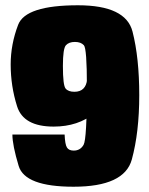

<svg xmlns="http://www.w3.org/2000/svg" viewBox="-20 -701 566 728"><path d="M259 7Q451.5 7 479.8 -96.2Q508 -199.5 508 -340Q508 -481.5 482.5 -581.2Q457 -681 275.5 -681Q77 -681 48.8 -607Q20.5 -533 20.5 -456.5Q20.5 -374.5 44.8 -297.8Q69 -221 183.5 -221Q276 -221 338.8 -272.2Q401.5 -323.5 404 -361.5L310 -398.5Q308 -377 296 -365Q284 -353 262 -353Q239 -353 228.8 -365.2Q218.5 -377.5 218.5 -451Q218.5 -517 230 -529.5Q241.5 -542 264 -542Q286.5 -542 298 -529.5Q309.5 -517 309.5 -375Q309.5 -174 297 -152Q284.5 -130 259.5 -130Q241 -130 233.8 -141.8Q226.5 -153.5 225 -191H27Q27 -150.5 50.8 -71.8Q74.5 7 259 7Z"/></svg>

Font: Anybody Condensed Black
Style: Regular
Weight: 900
Width: 3
Designer: Tyler Finck
Foundry: Etcetera Type Company
Version: Version 1.113;gftools[0.9.25]